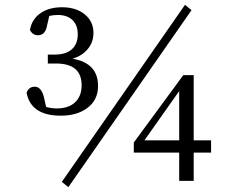

<svg xmlns="http://www.w3.org/2000/svg" viewBox="-20 -749 975 795"><path d="M263 26 236 4 746 -729 773 -707ZM722 0V-117H534V-159L739 -438H782V-168H854V-117H782V0ZM578 -168H722V-372ZM232 -270Q108 -270 90 -365Q99 -390 124 -390Q151 -390 162 -346L171 -306Q194 -300 214 -300Q264 -300 291 -325.5Q318 -351 318 -396Q318 -486 212 -486H178V-523H207Q253 -523 277.5 -545Q302 -567 302 -607Q302 -645 280 -666Q258 -687 220 -687Q201 -687 184 -683L175 -644Q168 -603 137 -603Q115 -603 104 -625Q112 -671 150 -696Q185 -719 237 -719Q295 -719 331 -689.5Q367 -660 367 -613Q367 -574 343 -545.5Q319 -517 280 -506Q386 -488 386 -393Q386 -333 339 -300Q297 -270 232 -270Z"/></svg>

Font: GenRyuMin TW R
Style: Regular
Weight: 400
Version: Version 1.501;PS 1;hotconv 16.6.51;makeotf.lib2.5.65220